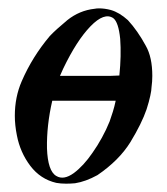

<svg xmlns="http://www.w3.org/2000/svg" viewBox="-20 -442 401 461"><path d="M99.6 -355.5Q57.6 -305.7 32.2 -247.1Q15.6 -209 15.6 -164.1Q15.6 -141.6 20.5 -117.2Q28.3 -76.2 52.7 -43.9Q77.1 -11.7 115.2 -2.9Q126 -1 138.7 -1Q149.4 -1 160.2 -2Q185.5 -5.9 213.9 -21.5Q265.6 -56.6 293 -100.6Q320.3 -145.5 332 -179.7Q337.9 -198.2 340.8 -211.9Q343.8 -225.6 343.8 -232.4Q345.7 -246.1 345.7 -259.8Q345.7 -304.7 330.1 -332Q310.5 -368.2 287.1 -393.6Q266.6 -412.1 246.1 -418Q231.4 -421.9 217.8 -421.9Q211.9 -421.9 207 -420.9Q170.9 -417 141.6 -393.6Q113.3 -370.1 99.6 -355.5ZM257.8 -200.2Q254.9 -186.5 251 -173.8Q247.1 -161.1 243.2 -150.4Q235.4 -130.9 224.6 -111.3Q213.9 -91.8 202.1 -75.2Q180.7 -43.9 157.2 -26.4Q132.8 -8.8 115.2 -19.5Q94.7 -31.2 92.8 -85.9Q91.8 -140.6 105.5 -200.2Q113.3 -200.2 128.9 -200.2Q145.5 -200.2 165 -200.2Q194.3 -200.2 222.7 -200.2Q251 -200.2 257.8 -200.2ZM124 -259.8Q126 -264.6 127.9 -268.6Q129.9 -273.4 131.8 -277.3Q164.1 -344.7 197.3 -378.9Q230.5 -413.1 252 -398.4Q264.6 -388.7 268.6 -348.6Q271.5 -308.6 266.6 -260.7Q257.8 -260.7 244.1 -259.8Q231.4 -259.8 215.8 -259.8Q187.5 -259.8 161.1 -259.8Q133.8 -259.8 124 -259.8Z"/></svg>

Font: Gilchrist
Style: Regular
Weight: 400
Version: 1.0